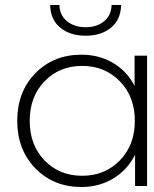

<svg xmlns="http://www.w3.org/2000/svg" viewBox="-20 -745 617 769"><path d="M181 -725H218Q219 -684 248.5 -660Q278 -636 323 -636Q368 -636 397 -660Q426 -684 427 -725H465Q464 -667 425 -634.5Q386 -602 323 -602Q260 -602 221 -634.5Q182 -667 181 -725ZM519 -522H569V0H521V-125Q490 -64 433.5 -30Q377 4 306 4Q195 4 122 -70.5Q49 -145 49 -261Q49 -378 122 -452Q195 -526 306 -526Q376 -526 432 -493.5Q488 -461 519 -401ZM158.5 -102.5Q218 -41 309 -41Q400 -41 460 -102.5Q520 -164 520 -261Q520 -358 460 -419.5Q400 -481 309 -481Q218 -481 158.5 -419.5Q99 -358 99 -261Q99 -164 158.5 -102.5Z"/></svg>

Font: mBank Light
Style: Regular
Weight: 300
Designer: Julieta Ulanovsky
Foundry: Julieta Ulanovsky
Version: Version 7.200;PS 007.200;hotconv 1.0.88;makeotf.lib2.5.64775